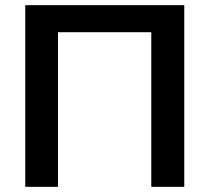

<svg xmlns="http://www.w3.org/2000/svg" viewBox="-20 -725 812 745"><path d="M78 0V-705H695V0H567V-600H205V0Z"/></svg>

Font: MulishBold
Style: Bold
Weight: 700
Designer: Vernon Adams
Foundry: Vernon Adams
Version: Version 3.602; ttfautohint (v1.8.3)